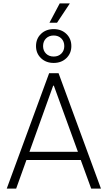

<svg xmlns="http://www.w3.org/2000/svg" viewBox="-20 -1121 640 1141"><path d="M20 0 272 -686H328L580 0H522L460 -170H137L76 0ZM443 -219 300 -612H296L155 -219ZM274 -986 335 -1101H394V-1099L319 -986ZM299 -747Q253 -747 223.5 -775.5Q194 -804 194 -847Q194 -891 223.5 -919.5Q253 -948 299 -948Q345 -948 374.5 -919.5Q404 -891 404 -847Q404 -804 374.5 -775.5Q345 -747 299 -747ZM299 -785Q327 -785 344.5 -802.5Q362 -820 362 -847Q362 -875 344.5 -892.5Q327 -910 299 -910Q271 -910 253.5 -892.5Q236 -875 236 -847Q236 -820 253.5 -802.5Q271 -785 299 -785Z"/></svg>

Font: Chivo Mono Medium Thin
Style: Regular
Weight: 250
Monospace: yes
Version: Version 1.008